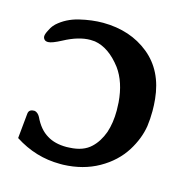

<svg xmlns="http://www.w3.org/2000/svg" viewBox="-80 -536 596 630"><g transform="rotate(15 218.5 -221.0)"><path d="M188.5 20.5H177.7Q95.2 20.5 23.4 -25.9L31.7 -110.8Q33.2 -126 50.8 -126H53.7Q64.5 -123 71.3 -110.4Q89.4 -71.8 117.7 -55.2Q144 -38.6 184.1 -38.6Q189 -38.6 194.3 -39.1Q240.7 -41 266.1 -65.4Q288.6 -86.4 301.3 -121.1Q312.5 -154.8 312.5 -196.8Q312.5 -210 311.5 -224.1Q306.2 -292 274.9 -335Q233.4 -389.6 184.6 -397.5Q177.2 -398.4 169.4 -398.4Q129.4 -398.4 80.6 -372.1Q49.3 -355.5 36.6 -355.5Q28.3 -355.5 24.4 -359.4Q19.5 -364.3 19.5 -370.6Q19.5 -378.4 26.9 -392.1Q32.7 -403.8 36.6 -408.4Q40.5 -413.1 44.4 -417Q73.7 -443.4 115.5 -453.4Q157.2 -463.4 195.3 -463.4Q288.1 -462.9 351.6 -411.4Q415 -359.9 424.3 -265.6Q426.3 -245.6 426.3 -225.6Q426.3 -198.7 422.9 -173.8Q416 -129.9 389.2 -86.9Q359.9 -40.5 307.9 -11.2Q255.9 18.1 188.5 20.5Z"/></g></svg>

Font: Caudex
Style: Bold
Weight: 700
Version: Version 1.01